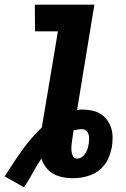

<svg xmlns="http://www.w3.org/2000/svg" viewBox="-20 -755 540 822"><path d="M0 0Q18 -27 35.5 -54.5Q53 -82 72.5 -109Q92 -136 113.5 -161.5Q135 -187 159 -209L228 -621H130L129 -735H384L310 -284Q315 -285 320.5 -285.5Q326 -286 331 -286Q352 -286 372.5 -282Q393 -278 409.5 -268Q426 -258 438 -242Q450 -226 456 -207Q462 -188 462 -167.5Q462 -147 459 -126Q455 -107 448.5 -88.5Q442 -70 430.5 -53.5Q419 -37 402.5 -24.5Q386 -12 367 -5Q348 2 329 5Q310 8 291 8Q269 8 247.5 3.5Q226 -1 207.5 -11.5Q189 -22 176.5 -39Q164 -56 157 -76Q137 -46 120 -14.5Q103 17 83 47ZM310 -76Q320 -76 329.5 -82Q339 -88 345 -97.5Q351 -107 354.5 -117Q358 -127 359 -137L360 -138Q361 -148 361.5 -158.5Q362 -169 359.5 -178.5Q357 -188 349.5 -195Q342 -202 331 -202Q322 -202 313.5 -200.5Q305 -199 295 -197L289 -156Q287 -144 286 -132Q285 -120 286 -108.5Q287 -97 292.5 -86.5Q298 -76 310 -76Z"/></svg>

Font: Iosevka Heavy Oblique
Style: Regular
Weight: 900
Italic angle: -9°
Monospace: yes
Designer: Belleve Invis
Foundry: Belleve Invis
Version: Version 32.5.0; ttfautohint (v1.8.4)